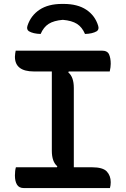

<svg xmlns="http://www.w3.org/2000/svg" viewBox="-20 -958 640 978"><path d="M540 0H102Q77 0 66.5 -17.5Q56 -35 56 -64Q56 -89 61 -106H270L272 -111Q244 -134 244 -190V-594H153Q56 -594 56 -669Q56 -677 57.5 -686Q59 -695 60 -700H499Q527 -700 535.5 -681Q544 -662 544 -633Q544 -616 539 -594H330L328 -589Q356 -566 356 -510V-106H448Q504 -106 524 -84.5Q544 -63 544 -30Q544 -22 543 -14.5Q542 -7 540 0ZM187 -785Q149 -786 127 -799Q114 -808 120 -827Q137 -879 181.5 -908.5Q226 -938 296 -938H304Q375 -938 419.5 -908.5Q464 -879 480 -827Q486 -808 473 -799Q451 -786 413 -785Q398 -820 372 -836.5Q346 -853 300 -857Q254 -853 228 -836.5Q202 -820 187 -785Z"/></svg>

Font: Recursive Mn Csl St Med
Style: Regular
Weight: 500
Monospace: yes
Version: Version 1.079;hotconv 1.0.112;makeotfexe 2.5.65598; ttfautoh